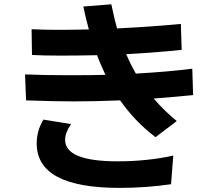

<svg xmlns="http://www.w3.org/2000/svg" viewBox="-20 -831 1040 917"><path d="M99.6 -475.6Q188.5 -471.7 309.1 -471.7Q429.7 -471.7 483.4 -473.6Q455.1 -535.2 443.4 -567.4Q351.6 -565.4 269 -565.4Q186.5 -565.4 132.8 -568.4L130.9 -691.4Q198.2 -688.5 257.3 -688.5Q316.4 -688.5 404.3 -690.4Q390.6 -739.3 377.9 -799.8L511.7 -810.5Q529.3 -727.5 539.1 -695.3Q702.1 -703.1 843.8 -716.8L847.7 -592.8Q713.9 -579.1 583 -572.3Q600.6 -529.3 628.9 -479.5Q784.2 -488.3 898.4 -502.9L902.3 -377Q839.8 -370.1 713.9 -360.4Q767.6 -298.8 824.2 -252.9L722.7 -175.8Q624 -251 553.7 -351.6Q429.7 -346.7 335.4 -346.7Q241.2 -346.7 104.5 -351.6ZM155.3 -145.5Q155.3 -207 187.5 -259.8L319.3 -238.3Q291 -197.3 291 -163.1Q291 -60.5 542 -60.5Q682.6 -60.5 807.6 -87.9L796.9 48.8Q676.8 66.4 550.8 66.4Q155.3 66.4 155.3 -145.5Z"/></svg>

Font: GenEi M Gothic v2 Bold
Style: Regular
Weight: 700
Version: Version 2.0